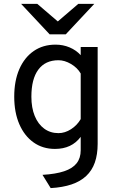

<svg xmlns="http://www.w3.org/2000/svg" viewBox="-20 -752 603 985"><path d="M240 213 198 145Q266 141 309.2 126.5Q352.5 112 373.2 85.5Q394 59 394 19V-50Q348 12 262 12Q199 12 152 -21.5Q105 -55 79 -115.2Q53 -175.5 53 -256Q53 -337.5 79.2 -397.5Q105.5 -457.5 153 -490.2Q200.5 -523 265 -523Q303.5 -523 337.2 -508.8Q371 -494.5 394 -469V-511H481V-14Q481 40.5 466.5 81.8Q452 123 422 151Q392 179 346.8 194.2Q301.5 209.5 240 213ZM280 -69Q313 -69 344.2 -89Q375.5 -109 394 -141V-375Q377 -404.5 344.2 -423.8Q311.5 -443 280 -443Q212.5 -443 176.8 -395Q141 -347 141 -256Q141 -199 158.2 -157Q175.5 -115 206.8 -92Q238 -69 280 -69ZM234.5 -576 88.5 -732H171.5L276.5 -642L381.5 -732H463.5L317.5 -576Z"/></svg>

Font: Undotted
Style: Regular
Weight: 400
Designer: Delve Withrington, Dave Bailey, Thomas Jockin
Foundry: Delve Fonts LLC
Version: Version 4.000